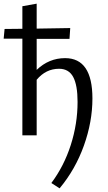

<svg xmlns="http://www.w3.org/2000/svg" viewBox="-41 -738 588 1047"><path d="M314 -421Q463 -421 463 -201Q463 -74 416.5 56Q370 186 284 289L239 260Q308 168 345 52.5Q382 -63 382 -182Q382 -274 358 -318.5Q334 -363 281 -363Q209 -363 159 -303V0H81V-527H-21L-16 -580L81 -581V-704L159 -718V-582L342 -585L338 -526H159V-357Q226 -421 314 -421Z"/></svg>

Font: EauTest Medium
Style: Regular
Weight: 500
Designer: Christian Thalmann (Catharsis Fonts)
Version: Version 0.001;PS 000.001;hotconv 1.0.88;makeotf.lib2.5.64775